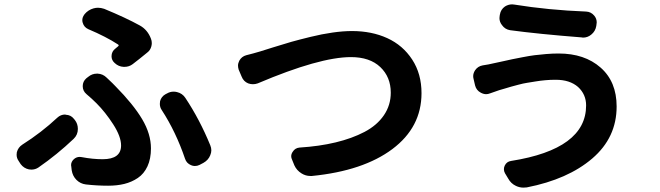

<svg xmlns="http://www.w3.org/2000/svg" viewBox="-20 -815 3040 885"><path d="M591.8 -519.5Q575.2 -506.8 553.7 -506.8Q551.8 -506.8 549.8 -506.8Q526.4 -507.8 508.8 -524.4Q494.1 -537.1 494.1 -555.7Q494.1 -578.1 512.7 -591.8Q519.5 -597.7 524.4 -601.6Q530.3 -606.4 523.4 -610.4Q469.7 -645.5 386.7 -680.7Q367.2 -689.5 361.3 -710Q359.4 -715.8 359.4 -721.7Q359.4 -735.4 368.2 -747.1L370.1 -750Q386.7 -769.5 411.1 -776.4Q421.9 -779.3 431.6 -779.3Q445.3 -779.3 460 -774.4Q559.6 -733.4 625 -697.3Q660.2 -677.7 675.8 -636.7Q679.7 -627 679.7 -616.2Q679.7 -609.4 677.7 -601.6Q672.9 -583 658.2 -572.3Q620.1 -541 591.8 -519.5ZM376 35.2Q350.6 32.2 332.5 14.2Q314.5 -3.9 310.5 -30.3L308.6 -46.9Q307.6 -49.8 307.6 -53.7Q307.6 -69.3 320.3 -81.1Q332 -91.8 347.7 -91.8Q351.6 -91.8 356.4 -90.8Q407.2 -81.1 453.1 -81.1Q538.1 -81.1 538.1 -144.5Q538.1 -185.5 502 -241.7Q465.8 -297.9 424.8 -338.9Q403.3 -360.4 378.9 -380.9Q361.3 -395.5 361.3 -418Q361.3 -439.5 377.9 -454.1L386.7 -460.9Q404.3 -475.6 426.8 -475.6Q428.7 -475.6 429.7 -475.6Q454.1 -474.6 471.7 -457Q504.9 -425.8 511.7 -418Q594.7 -334 635.3 -265.6Q675.8 -197.3 675.8 -130.9Q675.8 -83 659.7 -48.3Q643.6 -13.7 615.2 5.4Q586.9 24.4 553.2 32.7Q519.5 41 478.5 41Q426.8 41 376 35.2ZM949.2 -145.5Q954.1 -133.8 954.1 -122.1Q954.1 -111.3 949.2 -99.6Q940.4 -77.1 918 -64.5L899.4 -54.7Q889.6 -49.8 877.9 -49.8Q869.1 -49.8 860.4 -53.7Q839.8 -62.5 833 -83Q791 -207 725.6 -307.6Q716.8 -320.3 716.8 -335.9Q716.8 -341.8 717.8 -348.6Q723.6 -370.1 743.2 -380.9L749 -383.8Q763.7 -392.6 780.3 -392.6Q788.1 -392.6 795.9 -390.6Q820.3 -384.8 834 -364.3Q900.4 -264.6 949.2 -145.5ZM244.1 -272.5Q259.8 -287.1 280.3 -287.1Q282.2 -287.1 283.2 -286.1Q306.6 -285.2 320.3 -267.6L325.2 -261.7Q338.9 -244.1 338.9 -220.7Q338.9 -193.4 319.3 -174.8Q243.2 -102.5 157.2 -43Q142.6 -33.2 125 -33.2Q119.1 -33.2 113.3 -34.2Q89.8 -39.1 75.2 -58.6L66.4 -72.3Q56.6 -85.9 56.6 -101.6Q56.6 -107.4 57.6 -113.3Q63.5 -135.7 83 -148.4Q170.9 -204.1 244.1 -272.5Z M1168 -430.7Q1157.2 -426.8 1145.5 -426.8Q1134.8 -426.8 1124 -430.7Q1102.5 -439.5 1093.8 -461.9L1080.1 -494.1Q1077.1 -503.9 1077.1 -512.7Q1077.1 -523.4 1083 -535.2Q1093.8 -554.7 1115.2 -560.5Q1147.5 -568.4 1179.7 -578.1Q1186.5 -580.1 1237.3 -596.2Q1288.1 -612.3 1322.8 -622.1Q1357.4 -631.8 1411.1 -645Q1464.8 -658.2 1513.2 -665Q1561.5 -671.9 1602.5 -671.9Q1693.4 -671.9 1765.1 -639.2Q1836.9 -606.4 1879.9 -540.5Q1922.9 -474.6 1922.9 -385.7Q1922.9 -228.5 1788.6 -127.9Q1654.3 -27.3 1418 -3.9Q1413.1 -3.9 1410.2 -3.9Q1388.7 -3.9 1370.1 -15.6Q1347.7 -29.3 1336.9 -52.7L1326.2 -79.1Q1322.3 -86.9 1322.3 -94.7Q1322.3 -105.5 1329.1 -115.2Q1339.8 -132.8 1360.4 -134.8Q1452.1 -140.6 1527.3 -158.7Q1602.5 -176.8 1660.2 -207Q1717.8 -237.3 1749.5 -283.7Q1781.2 -330.1 1781.2 -387.7Q1781.2 -460 1732.9 -505.9Q1684.6 -551.8 1597.7 -551.8Q1453.1 -551.8 1168 -430.7Z M2681.6 -329.1Q2681.6 -379.9 2644.5 -414.1Q2606.4 -447.3 2542 -447.3Q2540 -447.3 2539.1 -447.3Q2516.6 -447.3 2494.1 -445.3Q2471.7 -443.4 2448.2 -439.5Q2424.8 -435.5 2408.7 -433.1Q2392.6 -430.7 2368.7 -424.3Q2344.7 -418 2335.9 -415.5Q2327.1 -413.1 2304.7 -406.2Q2282.2 -399.4 2281.2 -399.4Q2265.6 -394.5 2239.3 -384.8Q2229.5 -380.9 2220.7 -380.9Q2209 -380.9 2196.3 -387.7Q2175.8 -398.4 2169.9 -420.9L2163.1 -450.2Q2161.1 -457 2161.1 -463.9Q2161.1 -477.5 2169.9 -491.2Q2182.6 -509.8 2205.1 -513.7Q2232.4 -517.6 2255.9 -523.4Q2262.7 -524.4 2294.4 -531.7Q2326.2 -539.1 2341.3 -542Q2356.4 -544.9 2388.7 -551.3Q2420.9 -557.6 2443.8 -560.5Q2466.8 -563.5 2497.1 -565.9Q2527.3 -568.4 2554.7 -568.4Q2674.8 -568.4 2748.5 -503.4Q2822.3 -438.5 2822.3 -324.2Q2822.3 -180.7 2710 -84.5Q2597.7 11.7 2408.2 48.8Q2400.4 49.8 2392.6 49.8Q2375 49.8 2358.4 42Q2335 31.2 2322.3 7.8L2307.6 -16.6Q2302.7 -25.4 2302.7 -35.2Q2302.7 -43.9 2306.6 -51.8Q2315.4 -70.3 2335.9 -73.2Q2681.6 -127.9 2681.6 -329.1ZM2331.1 -675.8Q2307.6 -679.7 2293.9 -699.2Q2282.2 -713.9 2282.2 -731.4Q2282.2 -736.3 2283.2 -742.2L2284.2 -748Q2288.1 -771.5 2307.6 -785.2Q2323.2 -794.9 2340.8 -794.9Q2345.7 -794.9 2350.6 -793.9Q2506.8 -768.6 2681.6 -761.7Q2704.1 -760.7 2718.8 -743.2Q2730.5 -729.5 2730.5 -711.9Q2730.5 -708 2729.5 -703.1L2728.5 -695.3Q2724.6 -670.9 2705.1 -655.3Q2688.5 -641.6 2667 -641.6Q2664.1 -641.6 2661.1 -642.6Q2461.9 -658.2 2331.1 -675.8Z"/></svg>

Font: Gen Jyuu Gothic Monospace Bold
Style: Bold
Weight: 700
Designer: [Source Han Sans]
Ryoko NISHIZUKA  (kana & ideographs); Paul D. Hunt (Latin, Greek & Cyrillic); Wenlong ZHANG  (bopomofo
Version: Version 1.002.20150607